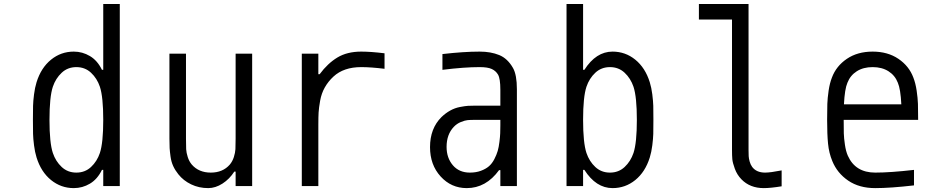

<svg xmlns="http://www.w3.org/2000/svg" viewBox="-20 -937 4707 967"><path d="M351.6 -677.1Q395.2 -677.1 432.9 -654.6Q470.7 -632.2 493.5 -585.3H500V-916.7H583.3V0H500V-81.4H493.5Q470.7 -34.5 432.9 -12Q395.2 10.4 351.6 10.4Q287.1 10.4 237 -30.3Q186.8 -71 164.1 -143.9Q155.6 -171.2 151.4 -205.1Q147.1 -238.9 146.5 -262.7Q145.8 -286.5 145.8 -333.3Q145.8 -380.2 146.5 -404Q147.1 -427.7 151.4 -461.6Q155.6 -495.4 164.1 -522.8Q186.8 -595.7 237 -636.4Q287.1 -677.1 351.6 -677.1ZM246.1 -500Q229.2 -448.6 229.2 -333.3Q229.2 -218.1 246.1 -166.7Q260.4 -124.3 290.7 -96Q321 -67.7 364.6 -67.7Q408.2 -67.7 438.5 -96Q468.8 -124.3 483.1 -166.7Q500 -218.1 500 -333.3Q500 -448.6 483.1 -500Q468.8 -542.3 438.5 -570.6Q408.2 -599 364.6 -599Q321 -599 290.7 -570.6Q260.4 -542.3 246.1 -500Z M1028.6 10.4Q981.8 10.4 942.7 -8.5Q903.6 -27.3 878.3 -59.2Q862 -79.4 852.2 -100.9Q842.4 -122.4 838.9 -148.4Q835.3 -174.5 834.3 -191.4Q833.3 -208.3 833.3 -238.9V-666.7H916.7V-238.9Q916.7 -203.1 917.6 -185.5Q918.6 -168 925.5 -146.2Q932.3 -124.3 946 -108.1Q981.1 -67.7 1041.7 -67.7Q1102.2 -67.7 1137.4 -108.1Q1151 -124.3 1157.9 -146.2Q1164.7 -168 1165.7 -185.5Q1166.7 -203.1 1166.7 -238.9V-666.7H1250V0H1166.7V-72.9H1160.2Q1136.1 -35.2 1100.6 -12.4Q1065.1 10.4 1028.6 10.4Z M1799.5 -599Q1710.9 -599 1659.5 -551.4Q1632.8 -526.7 1615.9 -496.7Q1599 -466.8 1592.4 -430Q1585.9 -393.2 1584.6 -370.4Q1583.3 -347.7 1583.3 -309.2V0H1500V-666.7H1583.3V-563.2H1589.8Q1630.2 -617.8 1679.4 -647.5Q1728.5 -677.1 1799.5 -677.1Q1847.7 -677.1 1916.7 -668.6V-590.5Q1847.7 -599 1799.5 -599Z M2500 -333.3H2372.4Q2348.3 -333.3 2335 -332Q2321.6 -330.7 2301.4 -322.6Q2281.2 -314.5 2265.6 -298.2Q2229.2 -259.8 2229.2 -197.3Q2229.2 -141.9 2260.7 -104.8Q2292.3 -67.7 2346.4 -67.7Q2377.6 -67.7 2402 -76.8Q2426.4 -85.9 2442.4 -99.6Q2458.3 -113.3 2469.7 -135.4Q2481.1 -157.6 2486.7 -176.8Q2492.2 -196 2495.4 -222.7Q2498.7 -249.3 2499.3 -266.3Q2500 -283.2 2500 -306.6ZM2395.8 -677.1Q2451.8 -677.1 2494.1 -659.8Q2536.5 -642.6 2563.8 -594.4Q2583.3 -559.9 2583.3 -487.6V0H2500V-80.1H2493.5Q2427.7 10.4 2330.7 10.4Q2252.6 10.4 2199.2 -48.2Q2145.8 -106.8 2145.8 -196Q2145.8 -289.7 2203.1 -347Q2224 -367.2 2247.4 -380.2Q2270.8 -393.2 2296.5 -398.1Q2322.3 -403 2336.9 -404Q2351.6 -404.9 2373.7 -404.9H2500V-484.4Q2500 -541 2488.3 -561.2Q2477.2 -580.1 2456.7 -589.5Q2436.2 -599 2395.8 -599Q2317.7 -599 2208.3 -585.3V-664.7Q2315.8 -677.1 2395.8 -677.1Z M3065.1 -677.1Q3129.6 -677.1 3179.7 -636.4Q3229.8 -595.7 3252.6 -522.8Q3261.1 -495.4 3265.3 -461.6Q3269.5 -427.7 3270.2 -404Q3270.8 -380.2 3270.8 -333.3Q3270.8 -286.5 3270.2 -262.7Q3269.5 -238.9 3265.3 -205.1Q3261.1 -171.2 3252.6 -143.9Q3229.8 -71 3179.7 -30.3Q3129.6 10.4 3065.1 10.4Q2981.8 10.4 2923.2 -81.4H2916.7V0H2833.3V-916.7H2916.7V-585.3H2923.2Q2981.8 -677.1 3065.1 -677.1ZM2933.6 -500Q2916.7 -448.6 2916.7 -333.3Q2916.7 -218.1 2933.6 -166.7Q2947.9 -124.3 2978.2 -96Q3008.5 -67.7 3052.1 -67.7Q3095.7 -67.7 3126 -96Q3156.2 -124.3 3170.6 -166.7Q3187.5 -218.1 3187.5 -333.3Q3187.5 -448.6 3170.6 -500Q3156.2 -542.3 3126 -570.6Q3095.7 -599 3052.1 -599Q3008.5 -599 2978.2 -570.6Q2947.9 -542.3 2933.6 -500Z M3916.7 1.3Q3860.7 10.4 3826.8 10.4Q3757.2 10.4 3714.2 -33.9Q3692.1 -56.6 3681 -86.9Q3669.9 -117.2 3668.3 -135.1Q3666.7 -153 3666.7 -181.6V-838.5H3500V-916.7H3750V-181.6Q3750 -161.5 3750.7 -150.4Q3751.3 -139.3 3755.5 -123.7Q3759.8 -108.1 3768.2 -96.4Q3789.7 -67.7 3833.3 -67.7Q3860 -67.7 3916.7 -78.8Z M4248 -520.2Q4234.4 -488.9 4230.5 -411.5H4519.5Q4515.6 -488.9 4502 -520.2Q4487.6 -557.3 4454.8 -578.1Q4421.9 -599 4375 -599Q4328.1 -599 4295.2 -578.1Q4262.4 -557.3 4248 -520.2ZM4580.1 -546.2Q4591.1 -518.2 4596.7 -480.5Q4602.2 -442.7 4603.2 -413.7Q4604.2 -384.8 4604.2 -333.3H4229.2Q4229.2 -289.1 4229.8 -265.3Q4230.5 -241.5 4235.4 -208.3Q4240.2 -175.1 4250 -153Q4287.8 -67.7 4388 -67.7Q4463.5 -67.7 4583.3 -81.4V-3.3Q4464.8 10.4 4388 10.4Q4307.3 10.4 4252 -27.3Q4196.6 -65.1 4171.9 -125.7Q4154.9 -166.7 4150.4 -213.5Q4145.8 -260.4 4145.8 -333.3Q4145.8 -384.8 4146.8 -413.7Q4147.8 -442.7 4153.3 -480.5Q4158.9 -518.2 4169.9 -546.2Q4191.4 -604.2 4245.1 -640.6Q4298.8 -677.1 4375 -677.1Q4451.2 -677.1 4504.9 -640.6Q4558.6 -604.2 4580.1 -546.2Z"/></svg>

Font: Monoid
Style: Regular
Weight: 400
Width: 4
Monospace: yes
Designer: Andreas Larsen (@larsenwork)
Version: Version 0.61